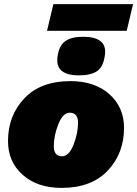

<svg xmlns="http://www.w3.org/2000/svg" viewBox="-20 -905 668 935"><path d="M628 -885 597 -755H209L240 -885ZM364 -538Q308 -538 281 -559.5Q254 -581 260 -629Q267 -682 297 -704Q327 -726 385 -726Q442 -726 469.5 -704.5Q497 -683 491 -638Q484 -581 454 -559.5Q424 -538 364 -538ZM280 10Q162 10 90.5 -53.5Q19 -117 19 -218Q19 -342 98.5 -426Q178 -510 323 -510Q441 -510 512.5 -446.5Q584 -383 584 -282Q584 -158 504.5 -74Q425 10 280 10ZM282 -144Q316 -144 338 -200Q360 -256 360 -307Q360 -356 320 -356Q286 -356 264 -300Q242 -244 242 -193Q242 -144 282 -144Z"/></svg>

Font: Elaine Sans Black
Style: Italic
Weight: 900
Italic angle: -13°
Designer: Wei Huang
Foundry: Wei Huang
Version: Version 2.001;December 24, 2019;FontCreator 12.0.0.2547 64-b